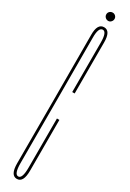

<svg xmlns="http://www.w3.org/2000/svg" viewBox="-208 -744 508 748"><g transform="rotate(30 46.0 -370.0)"><path d="M44 4Q15 4 15 -49.5Q15 -103 15 -339Q15 -575 14.5 -626.5Q14 -678 44 -678Q73 -678 73 -626.5Q73 -575 73 -397H62Q62 -572 62 -619.5Q62 -667 44 -667Q25 -667 25.5 -619.5Q26 -572 26 -339Q26 -106 26 -56.5Q26 -7 44 -7Q62 -7 62 -57Q62 -107 62 -278H73Q73 -103 73 -49.5Q73 4 44 4ZM44.5 -707Q37 -707 31.2 -712.5Q25.5 -718 25.5 -726Q25.5 -733.5 31 -738.8Q36.5 -744 44.5 -744Q51.5 -744 57 -738.8Q62.5 -733.5 62.5 -726Q62.5 -718.5 57.2 -712.8Q52 -707 44.5 -707Z"/></g></svg>

Font: Anybody UltraCondensed Thin
Style: Regular
Weight: 100
Width: 1
Designer: Tyler Finck
Foundry: Etcetera Type Company
Version: Version 1.110